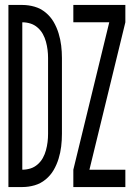

<svg xmlns="http://www.w3.org/2000/svg" viewBox="-20 -755 540 775"><path d="M276 0V-70L421 -665H276V-735H486V-665L341 -70H486V0ZM14 0V-735H70Q95 -735 119.5 -728Q144 -721 164 -704.5Q184 -688 196.5 -666.5Q209 -645 216.5 -620.5Q224 -596 227 -571Q230 -546 230 -521V-215Q230 -189 227 -164Q224 -139 216.5 -114.5Q209 -90 196.5 -68.5Q184 -47 164 -30.5Q144 -14 119.5 -7Q95 0 70 0ZM70 -70Q87 -70 103 -75Q119 -80 132 -91.5Q145 -103 153 -117.5Q161 -132 165.5 -148.5Q170 -165 172 -181.5Q174 -198 174 -215V-521Q174 -537 172 -553.5Q170 -570 165.5 -586.5Q161 -603 153 -617.5Q145 -632 132 -643.5Q119 -655 103 -660Q87 -665 70 -665Z"/></svg>

Font: Moesevka
Style: Regular
Weight: 400
Monospace: yes
Designer: Belleve Invis
Foundry: Belleve Invis
Version: Version 32.5.0; ttfautohint (v1.8.4)